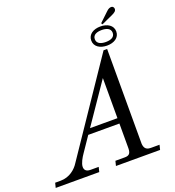

<svg xmlns="http://www.w3.org/2000/svg" viewBox="-209 -1081 1102 1210"><g transform="rotate(-20 342.0 -476.0)"><path d="M580 -877 586 -868 663 -903C680 -911 692 -919 692 -933C692 -943 685 -952 675 -952C664 -952 654 -948 640 -934ZM484 -796C484 -754 522 -732 568 -732C614 -732 652 -754 652 -796C652 -838 614 -860 568 -860C522 -860 484 -838 484 -796ZM508 -796C508 -828 540 -836 568 -836C596 -836 628 -828 628 -796C628 -764 596 -756 568 -756C540 -756 508 -764 508 -796ZM288 -280 472 -549V-280ZM-44 0H248L256 -32H201C170 -32 161 -48 161 -66C161 -90 181 -124 195 -144L263 -244H472V-78C472 -37 453 -32 430 -32H368L360 0H656L664 -32H608C581 -32 563 -40 560 -75V-712H536L125 -104C104 -70 61 -32 1 -32H-36Z"/></g></svg>

Font: Old Standard
Style: Italic
Weight: 400
Italic angle: -15.2°
Designer: Alexey Kryukov <alexios@thessalonica.org.ru>
Version: Version 2.0